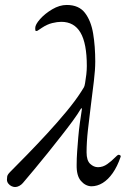

<svg xmlns="http://www.w3.org/2000/svg" viewBox="-20 -736 535 774"><path d="M41 18Q34 18 26.5 14.5Q19 11 13.5 4Q8 -3 8 -12Q8 -17 9 -24.5Q10 -32 21 -43Q50 -72 89 -112Q128 -152 169.5 -197Q211 -242 247.5 -286Q284 -330 307 -366Q316 -380 318.5 -384.5Q321 -389 323 -401Q326 -418 328 -436Q330 -454 330 -470Q330 -561 304.5 -604.5Q279 -648 227 -648Q211 -648 190.5 -643Q170 -638 149 -624Q141 -619 135.5 -615Q130 -611 128 -611Q123 -611 122.5 -613.5Q122 -616 122 -623Q122 -637 141.5 -659Q161 -681 190.5 -698.5Q220 -716 249 -716Q298 -716 322.5 -684Q347 -652 355.5 -600.5Q364 -549 364 -488Q364 -455 358.5 -409.5Q353 -364 346.5 -313Q340 -262 334.5 -212.5Q329 -163 329 -122Q329 -89 343.5 -75.5Q358 -62 375 -62Q395 -62 412.5 -74.5Q430 -87 442 -99.5Q454 -112 458 -112Q462 -112 465 -109.5Q468 -107 466 -103Q453 -65 434.5 -38.5Q416 -12 394 1.5Q372 15 348 15Q324 14 306 -7Q288 -28 289 -72Q289 -97 291 -125Q293 -153 295.5 -182.5Q298 -212 302 -240.5Q306 -269 310 -295Q311 -299 309 -299.5Q307 -300 305 -296Q294 -277 273.5 -249Q253 -221 227 -188Q201 -155 173.5 -120.5Q146 -86 119.5 -54.5Q93 -23 72 2Q66 9 57.5 13.5Q49 18 41 18Z"/></svg>

Font: EB Garamond
Style: Italic
Weight: 400
Italic angle: -17.2°
Designer: Georg Duffner and Octavio Pardo
Foundry: Georg Duffner
Version: Version 1.001